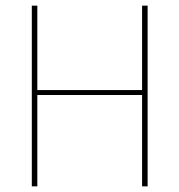

<svg xmlns="http://www.w3.org/2000/svg" viewBox="-20 -659 634 679"><path d="M112 0H92.5V-639H112ZM502 0H482.5V-639H502ZM103.5 -340.5H493.5V-323H103.5Z"/></svg>

Font: Anek Odia Thin
Style: Regular
Weight: 250
Version: Version 1.003